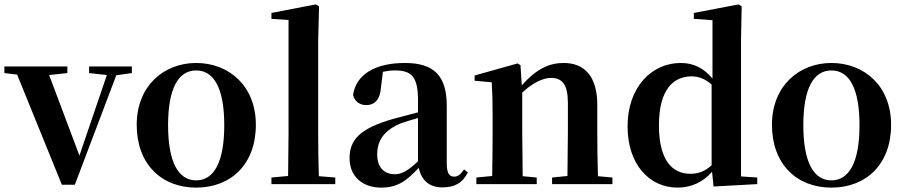

<svg xmlns="http://www.w3.org/2000/svg" viewBox="-29 -839 4121 875"><path d="M377 -506 458 -497 333 -130 195 -497 278 -506V-536H-9V-506L49 -499L253 3H312L501 -496L572 -506V-536H377Z M865 16C1023 16 1137 -90 1137 -270C1137 -449 1013 -552 865 -552C718 -552 594 -448 594 -270C594 -92 706 16 865 16ZM865 -17C784 -17 737 -100 737 -268C737 -437 784 -518 865 -518C946 -518 993 -437 993 -268C993 -100 946 -17 865 -17Z M1283 0H1499V-30L1424 -36C1422 -100 1421 -172 1421 -235V-651L1425 -810L1410 -819L1208 -780V-753L1286 -748V-235L1284 -37L1208 -30V0Z M1987 15C2043 15 2079 -5 2103 -53L2086 -67C2068 -41 2056 -34 2041 -34C2019 -34 2007 -48 2007 -95V-356C2007 -494 1949 -552 1816 -552C1675 -552 1593 -496 1580 -406C1588 -376 1610 -360 1641 -360C1675 -360 1703 -382 1707 -439L1716 -512C1736 -516 1753 -518 1771 -518C1848 -518 1876 -488 1876 -381V-327L1766 -298C1614 -255 1564 -204 1564 -118C1564 -34 1624 16 1708 16C1784 16 1825 -16 1879 -74C1892 -18 1926 15 1987 15ZM1876 -104C1827 -57 1798 -45 1771 -45C1722 -45 1690 -75 1690 -136C1690 -203 1727 -248 1798 -277C1818 -284 1846 -293 1876 -301Z M2556 0H2762V-30L2696 -36C2694 -93 2693 -177 2693 -235V-361C2693 -493 2633 -552 2540 -552C2475 -552 2416 -526 2349 -450L2343 -542L2330 -550L2134 -495V-471L2212 -464C2215 -415 2216 -376 2216 -310V-235C2216 -180 2215 -94 2214 -37L2142 -30V0H2417V-30L2353 -36L2351 -235V-417C2401 -464 2448 -484 2482 -484C2533 -484 2559 -454 2559 -370V-235L2557 -37L2487 -30V0Z M3223 11 3422 0V-30L3348 -35V-653L3351 -810L3337 -819L3133 -780V-753L3218 -747V-481C3177 -530 3131 -552 3073 -552C2941 -552 2831 -442 2831 -263C2831 -90 2930 16 3059 16C3121 16 3175 -9 3216 -56ZM3214 -86C3184 -58 3153 -47 3117 -47C3035 -47 2974 -108 2974 -268C2974 -434 3042 -491 3123 -491C3154 -491 3184 -480 3214 -454Z M3760 16C3918 16 4032 -90 4032 -270C4032 -449 3908 -552 3760 -552C3613 -552 3489 -448 3489 -270C3489 -92 3601 16 3760 16ZM3760 -17C3679 -17 3632 -100 3632 -268C3632 -437 3679 -518 3760 -518C3841 -518 3888 -437 3888 -268C3888 -100 3841 -17 3760 -17Z"/></svg>

Font: Noto Serif KR
Style: Bold
Weight: 700
Designer: Ryoko NISHIZUKA 西塚涼子 (kana & ideographs); Frank Grießhammer (Latin, Greek & Cyrillic); Wenlong ZHANG 张文龙 (bopomofo); San
Foundry: Adobe
Version: Version 2.001;hotconv 1.1.0;makeotfexe 2.6.0